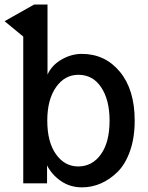

<svg xmlns="http://www.w3.org/2000/svg" viewBox="-25 -805 648 843"><path d="M-4.9 -711.9 125 -785.2H183.6V-477.5Q202.1 -518.6 245.1 -543.5Q288.1 -568.4 334 -568.4Q436.5 -568.4 501.5 -489.7Q566.4 -411.1 566.4 -275.4Q566.4 -200.2 545.9 -142.1Q525.4 -84 491.2 -50.3Q457 -16.6 417.5 0.5Q377.9 17.6 335 17.6Q282.2 17.6 241.7 -10.7Q201.2 -39.1 181.6 -79.1V0H77.1V-644.5ZM182.6 -275.4Q182.6 -181.6 220.7 -127.9Q258.8 -74.2 318.4 -74.2Q379.9 -74.2 418 -127.4Q456.1 -180.7 456.1 -275.4Q456.1 -366.2 419.4 -421.4Q382.8 -476.6 319.3 -476.6Q258.8 -476.6 220.7 -421.9Q182.6 -367.2 182.6 -275.4Z"/></svg>

Font: Gothic A1 SemiBold
Style: Regular
Weight: 600
Version: Version 2.50